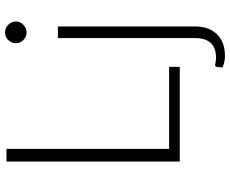

<svg xmlns="http://www.w3.org/2000/svg" viewBox="-97 -657 938 784"><g transform="rotate(-90 372.0 -265.0)"><path d="M104.5 0ZM156 -43.5H491V0H104.5V-707.5H156ZM656 -497.5V63.5Q656 89.5 648.5 111.5Q641 133.5 626.2 149.8Q611.5 166 589.2 175.2Q567 184.5 537 184.5Q522.5 184.5 511 182Q499.5 179.5 488.5 174L491 150Q492.5 145.5 495 144.8Q497.5 144 501.8 144.8Q506 145.5 512.5 146.8Q519 148 529 148Q569.5 148 589 126Q608.5 104 608.5 63.5V-497.5ZM676.5 -669Q676.5 -660 672.8 -652.2Q669 -644.5 662.8 -638.5Q656.5 -632.5 648.5 -629Q640.5 -625.5 631.5 -625.5Q622.5 -625.5 614.5 -629Q606.5 -632.5 600.5 -638.5Q594.5 -644.5 591 -652.2Q587.5 -660 587.5 -669Q587.5 -678 591 -686.2Q594.5 -694.5 600.5 -700.5Q606.5 -706.5 614.5 -710Q622.5 -713.5 631.5 -713.5Q640.5 -713.5 648.5 -710Q656.5 -706.5 662.8 -700.5Q669 -694.5 672.8 -686.2Q676.5 -678 676.5 -669Z"/></g></svg>

Font: Lato Light
Style: Regular
Weight: 300
Designer: Lukasz Dziedzic
Foundry: tyPoland Lukasz Dziedzic
Version: Version 2.007; 2014-02-27